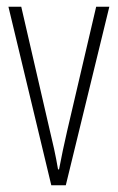

<svg xmlns="http://www.w3.org/2000/svg" viewBox="-20 -549 349 569"><path d="M132 0H175L304 -529H265L179 -161C170 -122 162 -84 155 -47H152C145 -89 136 -128 127 -165L43 -529H5Z"/></svg>

Font: Noto Sans Armenian ExtraCondensed ExtraLight
Style: Regular
Weight: 200
Width: 2
Designer: Monotype Design Team
Foundry: Monotype Imaging Inc.
Version: Version 2.008